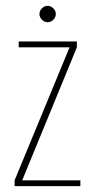

<svg xmlns="http://www.w3.org/2000/svg" viewBox="-20 -637 320 657"><path d="M30 0V-20L218 -475H44V-495H243V-475L56 -20H255V0ZM115 -589Q115 -600 123.5 -608.5Q132 -617 143 -617Q154 -617 162.5 -608.5Q171 -600 171 -589Q171 -578 162.5 -569.5Q154 -561 143 -561Q132 -561 123.5 -569.5Q115 -578 115 -589Z"/></svg>

Font: Moniqa Thin Paragraph
Style: Regular
Weight: 100
Designer: Rajesh Rajput
Foundry: Rajesh Rajput
Version: Version 1.000